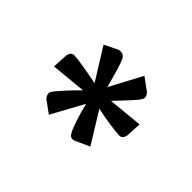

<svg xmlns="http://www.w3.org/2000/svg" viewBox="-64 -802 422 422"><g transform="rotate(-45 147.0 -590.5)"><path d="M239 -659 255 -626Q256 -613 248 -609Q242 -605 221.5 -599Q201 -593 179 -587L254 -547L232 -517Q222 -509 215 -514Q209 -517 194.5 -530.5Q180 -544 163 -560L171 -479L134 -481Q122 -484 122 -493Q122 -501 125 -522.5Q128 -544 133 -566L60 -521L44 -556Q42 -567 51 -571Q57 -575 77.5 -582Q98 -589 120 -594L45 -635L66 -664Q77 -672 84 -667Q89 -664 104 -650.5Q119 -637 136 -620L128 -702L165 -700Q177 -697 177 -688Q177 -681 173.5 -659Q170 -637 165 -613Z"/></g></svg>

Font: Cafe24 Danjunghae
Style: Regular
Weight: 400
Designer: Cafe24 thkim, hmlim, mnelim, nhlee, sslee, sskim, smlim, yjkim, sdjeong, hskwak & 4IRTF
Foundry: Cafe24
Version: Version 1.000